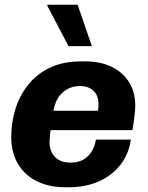

<svg xmlns="http://www.w3.org/2000/svg" viewBox="-20 -780 624 810"><path d="M257 10Q185.5 10 134 -16.2Q82.5 -42.5 55 -90Q27.5 -137.5 27.5 -202.5Q27.5 -264.5 45.5 -321.5Q63.5 -378.5 99.8 -423.5Q136 -468.5 191.2 -494.8Q246.5 -521 321.5 -521H340Q404 -521 451.2 -498Q498.5 -475 524.5 -433.2Q550.5 -391.5 550.5 -336Q550.5 -321 549 -305.2Q547.5 -289.5 545 -271.5Q542.5 -253.5 538.5 -231H193.5Q192 -218.5 190.5 -205Q189 -191.5 189 -182Q189 -142 211.8 -118Q234.5 -94 277.5 -94Q311.5 -94 334 -108Q356.5 -122 368.8 -144.5Q381 -167 384.5 -191H532Q523.5 -130.5 488.2 -85Q453 -39.5 397 -14.8Q341 10 269.5 10ZM205.5 -312.5H393Q394.5 -320.5 395 -327Q395.5 -333.5 395.5 -341.5Q395.5 -376.5 374.5 -396.8Q353.5 -417 317 -417Q275.5 -417 245 -390.5Q214.5 -364 205.5 -312.5ZM269 -585.5 179 -757 181 -760H307.5L367.5 -585.5Z"/></svg>

Font: Chivo Medium
Style: Italic
Weight: 500
Italic angle: -8.05°
Designer: Hector Gatti
Foundry: Omnibus-Type
Version: Version 2.002